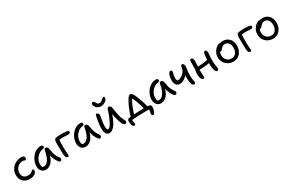

<svg xmlns="http://www.w3.org/2000/svg" viewBox="196 -2410 6328 4201"><g transform="rotate(-30 3359.5 -309.5)"><path d="M282 9Q211 9 160 -19.5Q109 -48 81.5 -99.5Q54 -151 54 -220Q54 -279 77.5 -330Q101 -381 142 -419.5Q183 -458 237 -479.5Q291 -501 351 -501Q371 -501 388.5 -495.5Q406 -490 416.5 -477Q427 -464 427 -440Q427 -422 418.5 -410Q410 -398 393 -398Q382 -398 375.5 -401.5Q369 -405 361.5 -408.5Q354 -412 337 -412Q282 -412 238.5 -386Q195 -360 169.5 -315Q144 -270 144 -212Q144 -171 160.5 -141Q177 -111 208.5 -94Q240 -77 282 -77Q326 -77 349.5 -86.5Q373 -96 385 -108.5Q397 -121 406 -130.5Q415 -140 429 -140Q443 -140 451 -131Q459 -122 459 -106Q459 -72 435.5 -46.5Q412 -21 372 -6Q332 9 282 9Z M688 10Q643 10 609.5 -11Q576 -32 558 -70Q540 -108 540 -159Q540 -207 555 -256Q570 -305 597 -349Q624 -393 661.5 -427Q699 -461 744 -480.5Q789 -500 840 -500Q863 -500 878 -488Q893 -476 893 -452Q893 -440 885.5 -431.5Q878 -423 863 -421Q793 -412 740.5 -372Q688 -332 659 -275Q630 -218 630 -156Q630 -127 635 -103.5Q640 -80 657 -43L605 -112Q628 -89 643.5 -82Q659 -75 686 -75Q750 -75 800.5 -151Q851 -227 874 -372Q878 -391 888 -401.5Q898 -412 915 -412Q939 -412 956 -393.5Q973 -375 977 -345Q986 -287 996.5 -241.5Q1007 -196 1027 -155.5Q1047 -115 1081 -70Q1090 -60 1091 -47Q1092 -34 1087.5 -21.5Q1083 -9 1073.5 -1Q1064 7 1051 7Q1037 7 1028 1Q1019 -5 1011 -14Q992 -41 975 -67.5Q958 -94 944 -128.5Q930 -163 920 -210.5Q910 -258 906 -323L939 -324Q925 -232 899 -167.5Q873 -103 838 -64.5Q803 -26 764.5 -8Q726 10 688 10Z M1238 10Q1216 10 1201 -12Q1186 -34 1181 -73Q1179 -90 1178 -120Q1177 -150 1176.5 -187.5Q1176 -225 1175.5 -263Q1175 -301 1175 -333Q1175 -365 1175 -384Q1175 -436 1188 -460.5Q1201 -485 1233 -490Q1265 -495 1301 -497.5Q1337 -500 1373 -500Q1412 -500 1455 -496.5Q1498 -493 1521 -485Q1533 -480 1540 -470.5Q1547 -461 1547 -450Q1547 -430 1528 -421Q1509 -412 1485 -412Q1464 -412 1447 -414Q1430 -416 1409 -417.5Q1388 -419 1356 -419Q1317 -419 1289 -415Q1261 -411 1228 -403L1269 -435Q1264 -395 1261.5 -346Q1259 -297 1259 -226Q1259 -177 1261.5 -133.5Q1264 -90 1267 -60Q1270 -30 1270 -21Q1270 -5 1261 2.5Q1252 10 1238 10Z M1691 10Q1646 10 1612.5 -11Q1579 -32 1561 -70Q1543 -108 1543 -159Q1543 -207 1558 -256Q1573 -305 1600 -349Q1627 -393 1664.5 -427Q1702 -461 1747 -480.5Q1792 -500 1843 -500Q1866 -500 1881 -488Q1896 -476 1896 -452Q1896 -440 1888.5 -431.5Q1881 -423 1866 -421Q1796 -412 1743.5 -372Q1691 -332 1662 -275Q1633 -218 1633 -156Q1633 -127 1638 -103.5Q1643 -80 1660 -43L1608 -112Q1631 -89 1646.5 -82Q1662 -75 1689 -75Q1753 -75 1803.5 -151Q1854 -227 1877 -372Q1881 -391 1891 -401.5Q1901 -412 1918 -412Q1942 -412 1959 -393.5Q1976 -375 1980 -345Q1989 -287 1999.5 -241.5Q2010 -196 2030 -155.5Q2050 -115 2084 -70Q2093 -60 2094 -47Q2095 -34 2090.5 -21.5Q2086 -9 2076.5 -1Q2067 7 2054 7Q2040 7 2031 1Q2022 -5 2014 -14Q1995 -41 1978 -67.5Q1961 -94 1947 -128.5Q1933 -163 1923 -210.5Q1913 -258 1909 -323L1942 -324Q1928 -232 1902 -167.5Q1876 -103 1841 -64.5Q1806 -26 1767.5 -8Q1729 10 1691 10Z M2423 -590Q2377 -590 2343 -611.5Q2309 -633 2291 -663Q2273 -693 2273 -718Q2273 -740 2284.5 -752Q2296 -764 2314 -764Q2329 -764 2341 -748.5Q2353 -733 2365 -711Q2376 -691 2390.5 -679Q2405 -667 2433 -667Q2446 -667 2458.5 -671.5Q2471 -676 2482 -683.5Q2493 -691 2502 -700Q2514 -710 2524.5 -720Q2535 -730 2545.5 -736.5Q2556 -743 2567 -743Q2580 -743 2586.5 -734.5Q2593 -726 2593 -713Q2593 -694 2580.5 -673Q2568 -652 2544.5 -633Q2521 -614 2490.5 -602Q2460 -590 2423 -590ZM2291 11Q2258 11 2236.5 -5Q2215 -21 2203.5 -47.5Q2192 -74 2187.5 -105.5Q2183 -137 2183 -167Q2183 -193 2186.5 -229Q2190 -265 2195 -304Q2200 -343 2206 -377Q2212 -411 2216 -430Q2222 -465 2229 -484Q2236 -503 2250 -503Q2264 -503 2276.5 -494Q2289 -485 2297.5 -471Q2306 -457 2306 -440Q2306 -424 2301 -394Q2296 -364 2289 -327Q2282 -290 2277 -252.5Q2272 -215 2272 -185Q2272 -160 2274 -135Q2276 -110 2284 -94Q2292 -78 2307 -78Q2339 -78 2377 -135Q2415 -192 2456 -292Q2475 -336 2487.5 -374Q2500 -412 2509.5 -440.5Q2519 -469 2530 -485Q2541 -501 2556 -501Q2579 -501 2597 -485Q2615 -469 2619 -440Q2624 -411 2630.5 -373Q2637 -335 2644 -295.5Q2651 -256 2659 -222Q2674 -164 2690.5 -127.5Q2707 -91 2718.5 -69.5Q2730 -48 2730 -34Q2730 -22 2724.5 -12Q2719 -2 2710 3.5Q2701 9 2690 9Q2667 9 2648.5 -12Q2630 -33 2614.5 -71Q2599 -109 2584 -160Q2574 -196 2564.5 -237Q2555 -278 2548 -319Q2541 -360 2537 -395H2571Q2564 -371 2555.5 -344Q2547 -317 2535 -284.5Q2523 -252 2505 -210Q2481 -150 2447 -99.5Q2413 -49 2373.5 -19Q2334 11 2291 11Z M2863 -46Q2871 -76 2883 -113.5Q2895 -151 2910 -192Q2925 -233 2942 -272.5Q2959 -312 2975 -344Q2996 -385 3017.5 -421Q3039 -457 3060.5 -479.5Q3082 -502 3102 -502Q3121 -502 3140 -485Q3159 -468 3179 -429Q3193 -401 3211 -358Q3229 -315 3246.5 -264.5Q3264 -214 3279.5 -163Q3295 -112 3304 -69L3215 -61Q3205 -109 3188 -165.5Q3171 -222 3151.5 -275Q3132 -328 3114 -367.5Q3096 -407 3082 -421L3117 -429Q3092 -395 3066.5 -349Q3041 -303 3019 -250Q3004 -211 2991.5 -176Q2979 -141 2968.5 -108.5Q2958 -76 2949 -42ZM3322 145Q3303 145 3292.5 131.5Q3282 118 3282 100Q3282 89 3287.5 64.5Q3293 40 3298.5 8.5Q3304 -23 3304 -55L3351 0Q3336 -2 3306.5 -4Q3277 -6 3232 -6Q3179 -6 3124 -5Q3069 -4 3015.5 -2Q2962 0 2914.5 4Q2867 8 2829 14L2857 -21Q2857 -8 2860 11.5Q2863 31 2866.5 51Q2870 71 2872.5 87.5Q2875 104 2875 111Q2875 123 2867 132Q2859 141 2845 141Q2821 141 2807.5 122Q2794 103 2789 77Q2785 61 2782 36Q2779 11 2779 -3Q2779 -19 2784 -31.5Q2789 -44 2801.5 -52.5Q2814 -61 2836 -65Q2861 -69 2903.5 -72.5Q2946 -76 2998.5 -79Q3051 -82 3107 -83.5Q3163 -85 3215 -85Q3241 -85 3271.5 -84.5Q3302 -84 3333 -80Q3363 -77 3376.5 -62.5Q3390 -48 3390 -19Q3390 1 3384.5 29Q3379 57 3370 83.5Q3361 110 3349 127.5Q3337 145 3322 145Z M3598 10Q3553 10 3519.5 -11Q3486 -32 3468 -70Q3450 -108 3450 -159Q3450 -207 3465 -256Q3480 -305 3507 -349Q3534 -393 3571.5 -427Q3609 -461 3654 -480.5Q3699 -500 3750 -500Q3773 -500 3788 -488Q3803 -476 3803 -452Q3803 -440 3795.5 -431.5Q3788 -423 3773 -421Q3703 -412 3650.5 -372Q3598 -332 3569 -275Q3540 -218 3540 -156Q3540 -127 3545 -103.5Q3550 -80 3567 -43L3515 -112Q3538 -89 3553.5 -82Q3569 -75 3596 -75Q3660 -75 3710.5 -151Q3761 -227 3784 -372Q3788 -391 3798 -401.5Q3808 -412 3825 -412Q3849 -412 3866 -393.5Q3883 -375 3887 -345Q3896 -287 3906.5 -241.5Q3917 -196 3937 -155.5Q3957 -115 3991 -70Q4000 -60 4001 -47Q4002 -34 3997.5 -21.5Q3993 -9 3983.5 -1Q3974 7 3961 7Q3947 7 3938 1Q3929 -5 3921 -14Q3902 -41 3885 -67.5Q3868 -94 3854 -128.5Q3840 -163 3830 -210.5Q3820 -258 3816 -323L3849 -324Q3835 -232 3809 -167.5Q3783 -103 3748 -64.5Q3713 -26 3674.5 -8Q3636 10 3598 10Z M4167 -150Q4125 -150 4097 -170.5Q4069 -191 4055 -227Q4041 -263 4041 -308Q4041 -342 4046.5 -377Q4052 -412 4062.5 -441Q4073 -470 4088 -487.5Q4103 -505 4123 -505Q4133 -505 4141.5 -500.5Q4150 -496 4155 -487.5Q4160 -479 4160 -468Q4160 -457 4155.5 -443Q4151 -429 4146 -411Q4141 -393 4136.5 -370Q4132 -347 4132 -318Q4132 -300 4135.5 -283Q4139 -266 4146.5 -254Q4154 -242 4166 -242Q4200 -242 4233.5 -258Q4267 -274 4296.5 -300Q4326 -326 4346 -359Q4366 -392 4373 -425L4405 -330Q4380 -282 4342 -241Q4304 -200 4259 -175Q4214 -150 4167 -150ZM4429 13Q4406 13 4393.5 -4.5Q4381 -22 4372 -47Q4366 -66 4362 -95.5Q4358 -125 4356 -159Q4354 -193 4354 -224Q4354 -247 4356.5 -276.5Q4359 -306 4362.5 -336Q4366 -366 4369.5 -392.5Q4373 -419 4374 -435Q4378 -467 4387 -485Q4396 -503 4414 -503Q4431 -503 4447 -482Q4463 -461 4463 -429Q4463 -407 4458 -369.5Q4453 -332 4448 -292.5Q4443 -253 4443 -224Q4443 -177 4446 -142Q4449 -107 4453 -80Q4457 -60 4460 -47Q4463 -34 4463 -24Q4463 -10 4454.5 1.5Q4446 13 4429 13Z M4669 11Q4645 11 4627.5 -10Q4610 -31 4601.5 -68.5Q4593 -106 4593 -157Q4593 -192 4597.5 -216Q4602 -240 4610.5 -254.5Q4619 -269 4631 -275Q4641 -281 4656.5 -282.5Q4672 -284 4694 -284Q4767 -284 4840.5 -291.5Q4914 -299 4978 -321L5010 -252Q4962 -232 4902 -222Q4842 -212 4779.5 -208.5Q4717 -205 4659 -205L4607 -214Q4607 -254 4608 -296.5Q4609 -339 4610 -380Q4611 -421 4611 -455Q4611 -478 4618.5 -493Q4626 -508 4642 -508Q4667 -508 4682.5 -488.5Q4698 -469 4698 -427Q4698 -405 4696.5 -374Q4695 -343 4693 -309Q4691 -275 4689.5 -244.5Q4688 -214 4688 -194Q4688 -136 4692 -90.5Q4696 -45 4696 -22Q4696 -8 4688.5 1.5Q4681 11 4669 11ZM5011 11Q4987 11 4971 -18Q4955 -47 4947 -97.5Q4939 -148 4939 -209Q4939 -305 4943.5 -361.5Q4948 -418 4954 -451Q4957 -473 4967 -490Q4977 -507 4995 -507Q5017 -507 5029 -486.5Q5041 -466 5041 -437Q5041 -401 5035 -359Q5029 -317 5029 -268Q5029 -208 5034 -159.5Q5039 -111 5044.5 -78Q5050 -45 5050 -29Q5050 -11 5039 0Q5028 11 5011 11Z M5430 12Q5354 12 5294.5 -20.5Q5235 -53 5201.5 -110.5Q5168 -168 5168 -242Q5168 -298 5188.5 -343.5Q5209 -389 5240 -422Q5271 -455 5302.5 -472.5Q5334 -490 5356 -490Q5367 -490 5374.5 -487Q5382 -484 5387 -477.5Q5392 -471 5392 -460Q5392 -440 5383.5 -424Q5375 -408 5349 -394Q5317 -375 5297 -352.5Q5277 -330 5267 -303.5Q5257 -277 5257 -246Q5257 -165 5303 -116.5Q5349 -68 5427 -68Q5493 -68 5533 -118.5Q5573 -169 5573 -253Q5573 -330 5538.5 -373.5Q5504 -417 5444 -417Q5412 -417 5393 -405Q5374 -393 5354 -373Q5338 -358 5330.5 -346Q5323 -334 5315 -327.5Q5307 -321 5294 -321Q5280 -321 5271.5 -329.5Q5263 -338 5263 -359Q5263 -382 5277.5 -406.5Q5292 -431 5316.5 -451.5Q5341 -472 5371 -485Q5401 -498 5434 -498Q5505 -498 5556 -467.5Q5607 -437 5634.5 -381.5Q5662 -326 5662 -250Q5662 -176 5631.5 -116.5Q5601 -57 5549 -22.5Q5497 12 5430 12Z M5848 10Q5826 10 5811 -12Q5796 -34 5791 -73Q5789 -90 5788 -120Q5787 -150 5786.5 -187.5Q5786 -225 5785.5 -263Q5785 -301 5785 -333Q5785 -365 5785 -384Q5785 -436 5798 -460.5Q5811 -485 5843 -490Q5875 -495 5911 -497.5Q5947 -500 5983 -500Q6009 -500 6037.5 -498.5Q6066 -497 6091 -494Q6116 -491 6131 -485Q6143 -480 6150 -470.5Q6157 -461 6157 -450Q6157 -430 6138 -421Q6119 -412 6095 -412Q6074 -412 6057 -414Q6040 -416 6019 -417.5Q5998 -419 5966 -419Q5927 -419 5899 -415Q5871 -411 5838 -403L5879 -435Q5876 -409 5873.5 -378.5Q5871 -348 5870 -310.5Q5869 -273 5869 -226Q5869 -177 5871.5 -133.5Q5874 -90 5877 -60Q5880 -30 5880 -21Q5880 -5 5871 2.5Q5862 10 5848 10Z M6431 12Q6355 12 6295.5 -20.5Q6236 -53 6202.5 -110.5Q6169 -168 6169 -242Q6169 -298 6189.5 -343.5Q6210 -389 6241 -422Q6272 -455 6303.5 -472.5Q6335 -490 6357 -490Q6368 -490 6375.5 -487Q6383 -484 6388 -477.5Q6393 -471 6393 -460Q6393 -440 6384.5 -424Q6376 -408 6350 -394Q6318 -375 6298 -352.5Q6278 -330 6268 -303.5Q6258 -277 6258 -246Q6258 -165 6304 -116.5Q6350 -68 6428 -68Q6494 -68 6534 -118.5Q6574 -169 6574 -253Q6574 -330 6539.5 -373.5Q6505 -417 6445 -417Q6413 -417 6394 -405Q6375 -393 6355 -373Q6339 -358 6331.5 -346Q6324 -334 6316 -327.5Q6308 -321 6295 -321Q6281 -321 6272.5 -329.5Q6264 -338 6264 -359Q6264 -382 6278.5 -406.5Q6293 -431 6317.5 -451.5Q6342 -472 6372 -485Q6402 -498 6435 -498Q6506 -498 6557 -467.5Q6608 -437 6635.5 -381.5Q6663 -326 6663 -250Q6663 -176 6632.5 -116.5Q6602 -57 6550 -22.5Q6498 12 6431 12Z"/></g></svg>

Font: Shantell Sans Light
Style: Regular
Weight: 400
Version: Version 1.011;[c5ecc13dd]